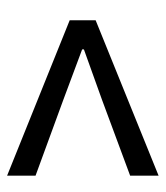

<svg xmlns="http://www.w3.org/2000/svg" viewBox="17 -641 466 540"><g transform="rotate(-90 250.0 -371.0)"><path d="M26 -158 463 -335V-408L26 -584V-504L239 -426L381 -373V-368L239 -317L26 -238Z"/></g></svg>

Font: Noto Sans Mono CJK JP Regular
Style: Regular
Weight: 400
Designer: Ryoko NISHIZUKA (kana & ideographs); Paul D. Hunt (Latin, Greek & Cyrillic); Wenlong ZHANG (bopomofo); Sandoll Communica
Foundry: Adobe Systems Incorporated
Version: Version 1.004;PS 1.004;hotconv 1.0.82;makeotf.lib2.5.63406